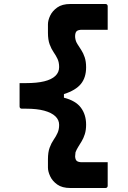

<svg xmlns="http://www.w3.org/2000/svg" viewBox="-20 -780 640 961"><path d="M411 -156Q411 -129 404.5 -108.5Q398 -88 388.5 -72.5Q379 -57 371 -44Q363 -31 358 -18Q358 -13 357 -8Q356 -3 356 3Q357 20 365 26Q373 32 391 32Q419 32 445.5 32Q472 32 499 32H519Q519 62 519 91Q519 120 519 150Q519 155 516 158Q513 161 508 161H332Q291 161 266.5 143.5Q242 126 231 102Q220 78 220 59V17Q220 -18 228.5 -41Q237 -64 248.5 -80.5Q260 -97 268 -114.5Q276 -132 276 -155Q276 -180 257 -198Q238 -216 201.5 -226Q165 -236 110 -236H89Q84 -236 81 -239Q78 -242 78 -247Q78 -276 78 -305.5Q78 -335 78 -364H110Q165 -364 201.5 -373Q238 -382 257 -400Q276 -418 276 -444Q276 -468 268 -485Q260 -502 248.5 -518.5Q237 -535 228.5 -558Q220 -581 220 -616V-658Q220 -678 231 -701.5Q242 -725 266.5 -742.5Q291 -760 332 -760H508Q513 -760 516 -757Q519 -754 519 -749Q519 -719 519 -690Q519 -661 519 -631H499Q472 -631 445.5 -631Q419 -631 391 -631Q373 -631 365 -625Q357 -619 356 -602Q356 -598 356 -594Q356 -590 357 -587Q359 -573 367.5 -559.5Q376 -546 386.5 -530Q397 -514 404 -493Q411 -472 411 -443Q411 -392 385 -360Q359 -328 300 -309V-291Q359 -276 385 -241Q411 -206 411 -156Z"/></svg>

Font: Recursive Monospace
Style: Bold
Weight: 700
Version: Version 1.047